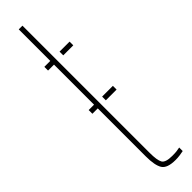

<svg xmlns="http://www.w3.org/2000/svg" viewBox="-276 -748 732 732"><g transform="rotate(-45 90.0 -382.5)"><path d="M104.5 -344V-364H162.5V-344ZM32 -344V-364H72.5V-344ZM29 -580V-600H61V-770H81V-85Q81 -44 89.5 -29.5Q98 -15 134 -15Q150 -15 157.2 -16Q164.5 -17 175 -19V0Q165.5 2 154.5 3.5Q143.5 5 132 5Q87 5 74 -16Q61 -37 61 -85V-580ZM111 -580V-600H165V-580Z"/></g></svg>

Font: Big Shoulders Stencil Display SC Thin
Style: Regular
Weight: 100
Designer: Patric King
Foundry: XO Type Co
Version: Version 2.001